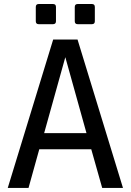

<svg xmlns="http://www.w3.org/2000/svg" viewBox="-20 -923 642 943"><path d="M170.4 -804.2Q155.8 -804.2 155.8 -818.8V-888.7Q155.8 -903.3 170.4 -903.3H240.2Q254.9 -903.3 254.9 -888.7V-818.8Q254.9 -804.2 240.2 -804.2ZM361.8 -804.2Q347.2 -804.2 347.2 -818.8V-888.7Q347.2 -903.3 361.8 -903.3H431.2Q445.8 -903.3 445.8 -888.7V-818.8Q445.8 -804.2 431.2 -804.2ZM241.2 -729H360.8L584 0H481.9L428.2 -189.9H172.9L120.1 0H18.1ZM404.8 -269 300.8 -642.1 196.8 -269Z"/></svg>

Font: Vazir Code Hack
Style: Code-Hack
Weight: 400
Foundry: DejaVu fonts team - Redesigned by Saber Rastikerdar
Version: Version 1.1.2